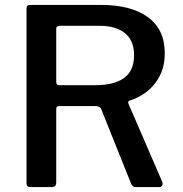

<svg xmlns="http://www.w3.org/2000/svg" viewBox="-20 -762 744 782"><path d="M641 -21Q644 -13 640.5 -6.5Q637 0 629 0H532Q520 0 514 -14L392 -318Q387 -330 367 -330H221Q214 -330 211.5 -326.5Q209 -323 209 -319V-18Q209 0 190 0H105Q95 0 91.5 -4Q88 -8 88 -16V-727Q88 -742 102 -742H391Q514 -742 582.5 -692Q651 -642 651 -546Q651 -491 630 -451.5Q609 -412 576.5 -387.5Q544 -363 507 -352Q500 -349 503 -340L641 -21ZM367 -415Q445 -415 485.5 -444.5Q526 -474 526 -537Q526 -597 489 -627Q452 -657 384 -657H225Q209 -657 209 -645V-429Q209 -415 220 -415H367Z"/></svg>

Font: Libre Franklin Thin Medium
Style: Regular
Weight: 500
Version: Version 3.000